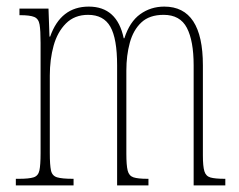

<svg xmlns="http://www.w3.org/2000/svg" viewBox="-20 -562 724 582"><path d="M28 0V-20H37Q68 -20 82 -24.5Q96 -29 99.5 -45.5Q103 -62 103 -98V-432Q103 -470 100 -487.5Q97 -505 84 -510.5Q71 -516 41 -516H39V-536H127L130 -451H132Q164 -542 249 -542Q335 -542 355 -446H357Q373 -496 405 -519Q437 -542 478 -542Q595 -542 595 -364V-91Q595 -58 599.5 -43Q604 -28 618 -24Q632 -20 661 -20H663V0H567V-364Q567 -438 546.5 -477.5Q526 -517 476 -517Q433 -517 408.5 -494Q384 -471 373.5 -432.5Q363 -394 363 -348V-96Q363 -61 367 -45Q371 -29 384.5 -24.5Q398 -20 427 -20H430V0H335V-364Q335 -445 314.5 -481Q294 -517 247 -517Q206 -517 180 -491Q154 -465 142.5 -423.5Q131 -382 131 -333V-98Q131 -62 134.5 -45.5Q138 -29 153 -24.5Q168 -20 201 -20H203V0Z"/></svg>

Font: Noto Serif Thai ExtraCondensed Thin
Style: Regular
Weight: 100
Width: 2
Designer: Monotype Design Team
Foundry: Monotype Imaging Inc.
Version: Version 2.001; ttfautohint (v1.8.4.7-5d5b)